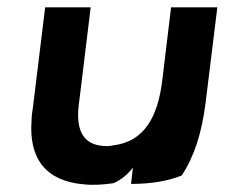

<svg xmlns="http://www.w3.org/2000/svg" viewBox="-20 -493 612 523"><path d="M103 -473 70 -203C68 -190 66 -177 66 -165C58 -61 105 0 207 9C234 12 262 10 289 6C311 -3 328 -19 342 -36L337 8C392 8 438 0 475 -15C510 -68 530 -133 540 -213L572 -473H446L422 -274C410 -176 374 -107 288 -97C283 -96 278 -95 272 -95C213 -95 190 -129 193 -190C194 -207 197 -225 199 -243L227 -473Z"/></svg>

Font: Bluebird
Style: Obl
Weight: 400
Designer: Jasper
Foundry: Cannot Into Space Fonts
Version: Version 0.98